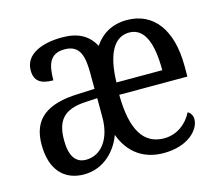

<svg xmlns="http://www.w3.org/2000/svg" viewBox="-84 -654 890 773"><g transform="rotate(-15 361.0 -268.0)"><path d="M177 10C262 10 316 -53 337 -112C366 -33 426 10 509 10C613 10 663 -48 663 -90C663 -107 654 -118 644 -124C621 -79 579 -47 526 -47C441 -47 397 -116 396 -263H680V-307C680 -461 612 -546 503 -546C442 -546 398 -520 367 -475C341 -524 297 -546 233 -546C148 -546 77 -517 77 -450C77 -407 101 -388 155 -388C155 -451 167 -497 230 -497C296 -497 306 -446 306 -373V-312L236 -309C105 -304 42 -256 42 -150C42 -40 99 10 177 10ZM589 -314H398C401 -434 437 -495 499 -495C565 -495 589 -422 589 -314ZM200 -45C156 -45 134 -79 134 -144C134 -223 164 -265 256 -270L307 -273V-192C307 -103 263 -45 200 -45Z"/></g></svg>

Font: Noto Serif Khmer Condensed
Style: Regular
Weight: 400
Width: 3
Designer: Danh Hong and the Monotype Design Team
Foundry: Monotype Imaging Inc.
Version: Version 2.004